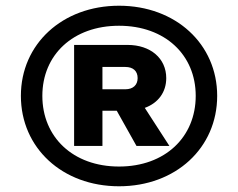

<svg xmlns="http://www.w3.org/2000/svg" viewBox="-20 -786 832 671"><path d="M396 -135C594 -135 739 -269 739 -451C739 -632 594 -766 396 -766C198 -766 53 -632 53 -451C53 -269 198 -135 396 -135ZM396 -204C235 -204 128 -307 128 -451C128 -594 235 -696 396 -696C557 -696 664 -594 664 -451C664 -307 557 -204 396 -204ZM239 -276H338V-399H388L457 -276H572L486 -409C533 -426 561 -464 561 -513C561 -582 506 -629 426 -629H239ZM338 -552H418C445 -552 461 -538 461 -513C461 -489 445 -474 418 -474H338Z"/></svg>

Font: Bounded
Style: Bold
Weight: 700
Designer: Vlad Churkin
Version: Version 3.0